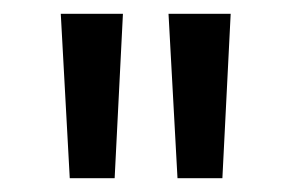

<svg xmlns="http://www.w3.org/2000/svg" viewBox="-20 -761 421 278"><path d="M68 -503ZM81 -503 68 -741H158L146 -503ZM237 -503 224 -741H314L302 -503Z"/></svg>

Font: Rosa Sans
Style: Regular
Weight: 400
Designer: Pentagram / MCKL
Foundry: Pentagram / MCKL
Version: Version 1.005;September 16, 2019;FontCreator 11.5.0.2425 64-